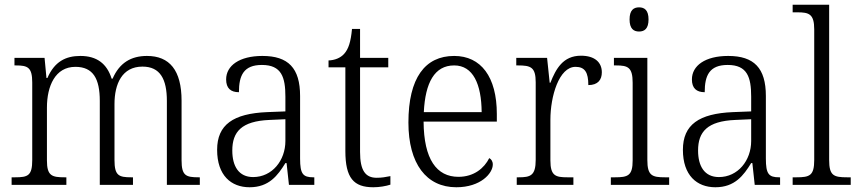

<svg xmlns="http://www.w3.org/2000/svg" viewBox="-20 -780 3619 810"><path d="M29 0H260V-32H253C199 -32 178 -38 178 -103V-326C178 -417 213 -498 298 -498C373 -498 401 -448 401 -354V0H541V-32H534C481 -32 463 -39 463 -105V-341C463 -426 495 -499 581 -499C656 -499 684 -446 684 -354V0H823V-32H818C764 -32 746 -39 746 -104V-355C746 -484 695 -544 600 -544C533 -544 484 -515 455 -448H451C431 -512 388 -544 319 -544C257 -544 210 -520 180 -451H176L168 -536H41V-504H47C97 -504 116 -496 116 -432V-105C116 -39 98 -32 44 -32H29Z M1033 10C1115 10 1152 -40 1184 -92H1189L1199 0H1306V-32H1302C1258 -32 1246 -46 1246 -111V-375C1246 -493 1196 -544 1087 -544C990 -544 934 -503 934 -445C934 -408 953 -391 988 -391C988 -462 1008 -506 1085 -506C1168 -506 1184 -454 1184 -372V-310L1107 -307C964 -301 896 -254 896 -148C896 -40 955 10 1033 10ZM1048 -33C987 -33 960 -79 960 -145C960 -224 999 -269 1117 -274L1184 -277V-185C1184 -103 1128 -33 1048 -33Z M1555 10C1581 10 1609 5 1627 -1V-37C1607 -33 1591 -30 1569 -30C1522 -30 1499 -60 1499 -139V-496H1618V-536H1499V-658H1465C1460 -603 1450 -573 1432 -553C1416 -535 1392 -526 1366 -525V-496H1437V-143C1437 -29 1472 10 1555 10Z M1905 10C2008 10 2059 -49 2059 -86C2059 -100 2052 -109 2044 -113C2023 -71 1980 -34 1914 -34C1822 -34 1768 -108 1767 -267H2076V-299C2076 -456 2009 -544 1896 -544C1773 -544 1703 -451 1703 -263C1703 -89 1779 10 1905 10ZM2012 -307H1768C1774 -431 1813 -504 1896 -504C1976 -504 2011 -425 2012 -307Z M2160 0H2399V-32H2374C2324 -32 2302 -38 2302 -103V-275C2302 -373 2338 -498 2408 -498C2448 -498 2462 -474 2462 -421C2503 -421 2519 -444 2519 -475C2519 -517 2489 -545 2431 -545C2355 -545 2325 -489 2302 -431H2299L2288 -536H2158V-504H2165C2219 -504 2240 -497 2240 -433V-106C2240 -39 2218 -32 2168 -32H2160Z M2676 -647C2699 -647 2716 -659 2716 -698C2716 -737 2699 -749 2676 -749C2653 -749 2636 -737 2636 -698C2636 -659 2653 -647 2676 -647ZM2557 0H2803V-32H2785C2731 -32 2711 -39 2711 -105V-536H2570V-504H2579C2629 -504 2649 -496 2649 -431V-103C2649 -39 2629 -32 2575 -32H2557Z M2998 10C3080 10 3117 -40 3149 -92H3154L3164 0H3271V-32H3267C3223 -32 3211 -46 3211 -111V-375C3211 -493 3161 -544 3052 -544C2955 -544 2899 -503 2899 -445C2899 -408 2918 -391 2953 -391C2953 -462 2973 -506 3050 -506C3133 -506 3149 -454 3149 -372V-310L3072 -307C2929 -301 2861 -254 2861 -148C2861 -40 2920 10 2998 10ZM3013 -33C2952 -33 2925 -79 2925 -145C2925 -224 2964 -269 3082 -274L3149 -277V-185C3149 -103 3093 -33 3013 -33Z M3324 0H3569V-32H3554C3497 -32 3478 -39 3478 -105V-760H3324V-728H3344C3393 -728 3415 -721 3415 -656V-105C3415 -39 3396 -32 3340 -32H3324Z"/></svg>

Font: Noto Serif Myanmar SemiCondensed Light
Style: Regular
Weight: 300
Width: 4
Designer: Ben Mitchell and the Monotype Design Team
Foundry: Monotype Imaging Inc.
Version: Version 2.106